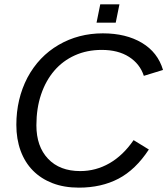

<svg xmlns="http://www.w3.org/2000/svg" viewBox="-20 -851 768 881"><path d="M663 -165Q602 -72 523.5 -31Q445 10 342 10Q274 10 221 -10.5Q168 -31 131 -68.5Q94 -106 74.5 -159.5Q55 -213 55 -278Q55 -397 106 -495Q158 -592 249 -645Q340 -698 452 -698Q558 -698 631 -654.5Q704 -611 728 -530L640 -503Q622 -558 572 -590Q522 -622 447 -622Q379 -622 323.5 -597Q268 -572 229 -526.5Q190 -481 168.5 -417.5Q147 -354 147 -276Q147 -179 200.5 -122.5Q254 -66 348 -66Q420 -66 482.5 -102Q545 -138 593 -208ZM423 -747 440 -831H528L511 -747Z"/></svg>

Font: Libra Sans Modern
Style: Italic
Weight: 400
Italic angle: -12°
Foundry: Stefan Peev, Context Ltd
Version: Version 1.000